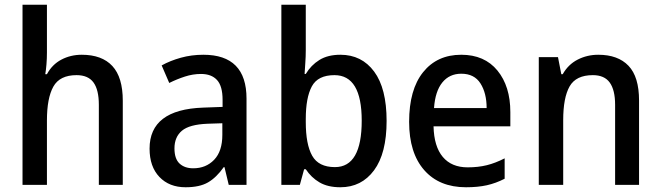

<svg xmlns="http://www.w3.org/2000/svg" viewBox="-20 -780 2789 810"><path d="M178 -558Q178 -533 176 -508.5Q174 -484 171 -467H178Q200 -508 239 -528.5Q278 -549 325 -549Q410 -549 454 -501.5Q498 -454 498 -355V0H397V-338Q397 -401 374.5 -432Q352 -463 303 -463Q232 -463 205 -414.5Q178 -366 178 -272V0H75V-760H178Z M838 -549Q1020 -549 1020 -364V0H945L927 -75H924Q893 -31 857.5 -10.5Q822 10 763 10Q694 10 652.5 -33.5Q611 -77 611 -153Q611 -318 837 -326L919 -329V-359Q919 -417 895.5 -442.5Q872 -468 828 -468Q794 -468 760 -457Q726 -446 694 -430L662 -504Q698 -524 743 -536.5Q788 -549 838 -549ZM856 -258Q779 -255 747.5 -228.5Q716 -202 716 -154Q716 -110 737.5 -90Q759 -70 795 -70Q849 -70 883.5 -106Q918 -142 918 -211V-260Z M1270 -568Q1270 -541 1268 -514.5Q1266 -488 1265 -468H1270Q1292 -505 1327.5 -527Q1363 -549 1416 -549Q1506 -549 1558.5 -478Q1611 -407 1611 -270Q1611 -133 1558 -61.5Q1505 10 1416 10Q1363 10 1328 -10.5Q1293 -31 1270 -66H1263L1245 0H1167V-760H1270ZM1391 -463Q1321 -463 1295.5 -415.5Q1270 -368 1270 -278V-265Q1270 -171 1297 -123Q1324 -75 1393 -75Q1506 -75 1506 -271Q1506 -463 1391 -463Z M1926 -549Q2024 -549 2078.5 -482.5Q2133 -416 2133 -307V-247H1809Q1811 -162 1848 -118Q1885 -74 1953 -74Q1997 -74 2033.5 -83Q2070 -92 2109 -112V-26Q2072 -7 2034 1.5Q1996 10 1946 10Q1833 10 1769.5 -62.5Q1706 -135 1706 -266Q1706 -402 1765 -475.5Q1824 -549 1926 -549ZM1926 -469Q1876 -469 1846 -432Q1816 -395 1811 -324H2033Q2033 -387 2007 -428Q1981 -469 1926 -469Z M2504 -549Q2587 -549 2631.5 -502.5Q2676 -456 2676 -356V0H2575V-338Q2575 -400 2552.5 -431.5Q2530 -463 2481 -463Q2410 -463 2383 -415.5Q2356 -368 2356 -273V0H2253V-539H2334L2348 -467H2354Q2377 -508 2417 -528.5Q2457 -549 2504 -549Z"/></svg>

Font: Noto Sans Ethiopic SemiCondensed Medium
Style: Regular
Weight: 500
Width: 4
Designer: Monotype Design Team
Foundry: Monotype Imaging Inc.
Version: Version 2.102; ttfautohint (v1.8.4.7-5d5b)